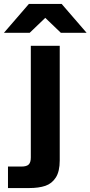

<svg xmlns="http://www.w3.org/2000/svg" viewBox="-100 -752 458 972"><path d="M202.4 59.8Q202.4 115.8 182.6 146.6Q162.8 177.4 129.7 188.7Q96.6 200 47.4 200H-59.6V91.2H8Q35.2 91.2 45.6 80.5Q56 69.8 56 45V-520H202.4ZM212.2 -732 338.4 -586H208L129.2 -661.6L50.4 -586H-80L46.2 -732Z"/></svg>

Font: Aspekta Variable
Style: Regular
Weight: 400
Designer: Ivo Dolenc
Version: Version 2.100